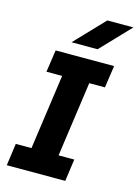

<svg xmlns="http://www.w3.org/2000/svg" viewBox="-138 -1014 780 1088"><g transform="rotate(15 252.5 -470.0)"><path d="M14 0 32 -130H124L186 -570H94L113 -700H456L437 -570H345L283 -130H375L357 0ZM188 -768 352 -940H505L341 -768Z"/></g></svg>

Font: Finlandica
Style: Italic
Weight: 400
Italic angle: -8°
Designer: Niklas Ekholm, Juho Hiilivirta, Jaakko Suomalainen
Foundry: Helsinki Type Studio
Version: Version 1.064